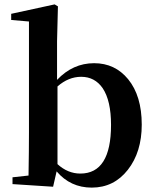

<svg xmlns="http://www.w3.org/2000/svg" viewBox="-20 -839 707 875"><path d="M398 16Q301 16 238 -58L222 12L37 0V-31L110 -39Q112 -155 112 -235V-741L31 -748V-776L229 -819L244 -810L240 -651V-475Q312 -551 409 -551Q504 -551 564 -478Q626 -402 626 -271Q626 -146 562.5 -65Q499 16 398 16ZM346 -48Q486 -48 486 -270Q486 -380 448 -437Q412 -489 350 -489Q292 -489 242 -445V-91Q289 -48 346 -48Z"/></svg>

Font: GenRyuMin TW B
Style: Regular
Weight: 700
Version: Version 1.501;PS 1;hotconv 16.6.51;makeotf.lib2.5.65220